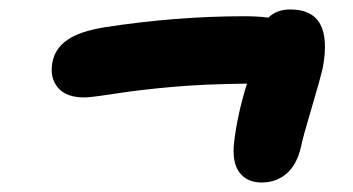

<svg xmlns="http://www.w3.org/2000/svg" viewBox="-20 -532 740 402"><path d="M161.1 -328.1Q120.1 -326.7 101.8 -347.9Q83.5 -369.1 89.8 -401.9Q95.2 -430.2 120.6 -448.2Q146 -466.3 200.2 -475.1Q349.1 -498 492.2 -498Q519.5 -498 542 -495.1Q559.1 -512.2 587.9 -512.2Q678.7 -512.2 655.8 -390.1Q649.9 -364.3 631.8 -303.7Q613.8 -243.2 610.8 -227.1Q602.5 -188.5 580.8 -169.2Q559.1 -149.9 527.8 -149.9Q497.1 -149.9 481.2 -171.1Q465.3 -192.4 470.2 -234.9Q477.5 -294.4 497.1 -356.9Q408.2 -356 341.6 -350.1Q274.9 -344.2 228 -336.9Q181.2 -329.6 161.1 -328.1Z"/></svg>

Font: Shantell Sans Irregular
Style: Bold Italic
Weight: 700
Italic angle: -11.31°
Designer: Stephen Nixon, Anya Danilova, Shantell Martin
Foundry: Arrow Type
Version: Version 1.006;[9816181b4]